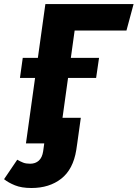

<svg xmlns="http://www.w3.org/2000/svg" viewBox="-97 -714 685 956"><path d="M45.7 0 63.5 -127.4H305.4L287.6 0ZM32.2 0 128.9 -693.6 279.6 -597.6 196.5 0ZM129.6 -693.6H568.1L532.7 -562.1H259.3ZM16.3 -426H396.2L381.6 -326.1H78.6H2.4ZM59.5 222.1Q10.4 222.1 -22.4 208.8Q-55.3 195.5 -76.8 178.2L-11.1 81.2Q4.9 90.5 18.7 95.9Q32.6 101.2 53 101.2Q79.4 101.2 96.3 85.8Q113.2 70.4 117.9 39.2L123.3 0H287.6L282.8 32.7Q267.3 129.2 208 175.7Q148.7 222.1 59.5 222.1Z"/></svg>

Font: Fira Sans Variable
Style: Italic
Weight: 397
Italic angle: -8°
Designer: Carrois Corporate & Edenspiekermann AG
Foundry: Carrois Corporate GbR & Edenspiekermann AG
Version: Version 4.202